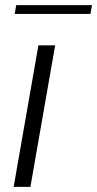

<svg xmlns="http://www.w3.org/2000/svg" viewBox="-20 -725 377 745"><path d="M98 0H33L129 -549H194ZM331 -671H37L43 -705H337Z"/></svg>

Font: Open Sauce Sans Light Italic
Style: Regular
Weight: 300
Italic angle: -10°
Designer: Alfredo Marco Pradil
Foundry: Creative Sauce Fz LLC
Version: Version 1.477